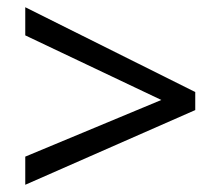

<svg xmlns="http://www.w3.org/2000/svg" viewBox="-20 -628 612 532"><path d="M50 -194 427 -351 50 -530V-608L521 -373V-323L50 -116Z"/></svg>

Font: Noto Sans SignWriting
Style: Regular
Weight: 400
Designer: Monotype Design Team
Foundry: Monotype Imaging Inc.
Version: Version 2.004; ttfautohint (v1.8.4.7-5d5b)